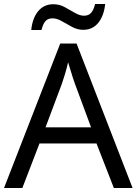

<svg xmlns="http://www.w3.org/2000/svg" viewBox="-20 -933 679 953"><path d="M545 0 459 -221H176L91 0H0L279 -717H360L638 0ZM352 -517Q349 -525 342 -546Q335 -567 328.5 -589.5Q322 -612 318 -624Q311 -593 302 -563.5Q293 -534 287 -517L206 -301H432ZM135 -784Q141 -843 169.5 -877.5Q198 -912 245 -912Q275 -912 301.5 -897.5Q328 -883 352 -869Q376 -855 397 -855Q420 -855 432.5 -869.5Q445 -884 452 -913H502Q496 -855 468 -820Q440 -785 393 -785Q365 -785 338.5 -799Q312 -813 287.5 -827.5Q263 -842 241 -842Q217 -842 205 -827.5Q193 -813 186 -784Z"/></svg>

Font: Noto Sans Limbu
Style: Regular
Weight: 400
Designer: Monotype Design Team
Foundry: Monotype Imaging Inc.
Version: Version 2.004; ttfautohint (v1.8.4.7-5d5b)